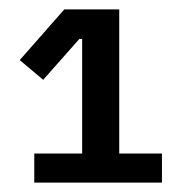

<svg xmlns="http://www.w3.org/2000/svg" viewBox="-20 -718 393 409"><path d="M325 -329H53V-391H155V-635H149L72 -548L22 -590L117 -698H234V-391H325Z"/></svg>

Font: IBM Plex Sans KR Medm
Style: Regular
Weight: 500
Designer: Mike Abbink; Paul van der Laan; Pieter van Rosmalen; Wujin Sim; Chorong Kim; Dohee Lee;
Foundry: Sandoll Inc.
Version: Version 1.003